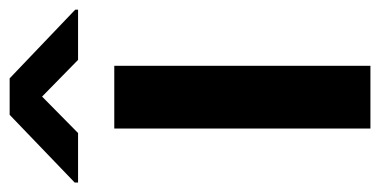

<svg xmlns="http://www.w3.org/2000/svg" viewBox="-257 -570 784 396"><g transform="rotate(-90 135.0 -372.0)"><path d="M197.3 -528.3V0H67.9V-528.3ZM171.4 -744.1 313 -608.9V-603H209.5L133.8 -677.2L58.6 -603H-43.5V-609.9L96.2 -744.1Z"/></g></svg>

Font: Vazirmatn UI FD SemiBold
Style: Regular
Weight: 600
Designer: Saber Rastikerdar
Foundry: Saber Rastikerdar
Version: Version 33.003